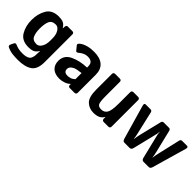

<svg xmlns="http://www.w3.org/2000/svg" viewBox="80 -1326 2337 2337"><g transform="rotate(45 1248.5 -158.0)"><path d="M39.1 -256.3Q39.1 -363.8 85.7 -443.1Q132.3 -522.5 247.1 -522.5Q291 -522.5 322.3 -509.8Q353.5 -497.1 378.9 -455.1H380.9L382.8 -483.4Q384.8 -512.7 409.2 -512.7H486.3Q515.6 -512.7 515.6 -483.4V-5.4Q515.6 114.3 451.2 159.7Q386.7 205.1 264.6 205.1Q212.9 205.1 168.9 199.7Q125 194.3 80.1 172.9Q56.6 161.6 72.3 130.4L89.8 95.2Q100.6 73.7 125.5 85.4Q145.5 94.7 175 102.1Q204.6 109.4 250 109.4Q312.5 109.4 345.7 86.2Q378.9 63 378.9 -15.1V-23.4Q378.9 -43 380.9 -62.5H378.9Q353.5 -20.5 322.3 -7.8Q291 4.9 247.1 4.9Q132.3 4.9 85.7 -74.5Q39.1 -153.8 39.1 -256.3ZM183.6 -256.3Q183.6 -183.1 203.9 -137Q224.1 -90.8 290 -90.8Q326.7 -90.8 352.8 -132.1Q378.9 -173.3 378.9 -239.3V-278.3Q378.9 -344.2 352.8 -385.5Q326.7 -426.8 290 -426.8Q224.1 -426.8 203.9 -380.6Q183.6 -334.5 183.6 -256.3Z M621.1 -136.7Q621.1 -234.4 714.4 -278.3Q807.6 -322.3 927.2 -325.2V-344.7Q927.2 -389.6 904.8 -408.2Q882.3 -426.8 842.3 -426.8Q814 -426.8 792.2 -418.7Q770.5 -410.6 754.6 -400.1Q738.8 -389.6 726.1 -378.9Q703.6 -359.4 689 -377L648.4 -426.8Q633.3 -445.3 655.8 -464.8Q672.9 -480 695.6 -491.2Q718.3 -502.4 755.9 -512.5Q793.5 -522.5 853.5 -522.5Q955.1 -522.5 1009.5 -475.6Q1064 -428.7 1064 -337.4V-29.3Q1064 0 1034.7 0H954.6Q928.2 0 928.2 -29.3V-43.9H927.2Q898.4 -16.1 858.2 -3.2Q817.9 9.8 784.2 9.8Q704.1 9.8 662.6 -29.5Q621.1 -68.8 621.1 -136.7ZM765.6 -139.6Q765.6 -122.6 772.5 -110.1Q779.3 -97.7 793.9 -91.8Q808.6 -85.9 826.7 -85.9Q851.6 -85.9 875 -92.8Q898.4 -99.6 927.2 -125V-231Q845.2 -221.7 817.4 -207Q789.6 -192.4 777.6 -176.8Q765.6 -161.1 765.6 -139.6Z M1195.8 -212.9V-483.4Q1195.8 -512.7 1225.1 -512.7H1303.2Q1332.5 -512.7 1332.5 -483.4V-248Q1332.5 -141.6 1347.2 -113.8Q1361.8 -85.9 1408.7 -85.9Q1458.5 -85.9 1484.4 -125.7Q1510.3 -165.5 1510.3 -291V-483.4Q1510.3 -512.7 1539.6 -512.7H1617.7Q1647 -512.7 1647 -483.4V-29.3Q1647 0 1617.7 0H1540.5Q1511.2 0 1511.2 -29.3V-57.6H1509.3Q1486.8 -19 1452.1 -4.6Q1417.5 9.8 1370.1 9.8Q1295.4 9.8 1245.6 -38.1Q1195.8 -85.9 1195.8 -212.9Z M1733.9 -474.6Q1723.1 -512.7 1750 -512.7H1832.5Q1856 -512.7 1861.8 -487.8L1927.7 -201.7Q1933.6 -176.8 1938 -153.8Q1942.4 -130.9 1943.4 -116.2H1946.3Q1947.3 -130.9 1951.7 -154.5Q1956.1 -178.2 1961.9 -201.7L2031.2 -487.8Q2037.1 -512.7 2060.5 -512.7H2149.4Q2172.9 -512.7 2178.7 -487.8L2248 -201.7Q2253.9 -178.2 2258.3 -154.5Q2262.7 -130.9 2263.7 -116.2H2266.6Q2267.6 -130.9 2272 -153.8Q2276.4 -176.8 2282.2 -201.7L2348.1 -487.8Q2354 -512.7 2377.4 -512.7H2460Q2486.8 -512.7 2476.1 -474.6L2349.1 -32.7Q2339.8 0 2313.5 0H2225.1Q2197.3 0 2189.5 -32.7L2118.7 -322.3Q2112.3 -347.2 2109.6 -362.3Q2106.9 -377.4 2106 -396H2104Q2103 -377.4 2100.3 -362.3Q2097.7 -347.2 2091.3 -322.3L2020.5 -32.7Q2012.7 0 1984.9 0H1896.5Q1870.1 0 1860.8 -32.7Z"/></g></svg>

Font: Istok
Style: Bold
Weight: 700
Designer: Andrey V. Panov
Foundry: Andrey V. Panov
Version: Version 1.0.1